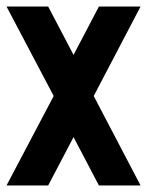

<svg xmlns="http://www.w3.org/2000/svg" viewBox="-20 -570 452 590"><path d="M0 0 145 -275 0 -550H128L234 -348H178L284 -550H412L268 -275L412 0H284L178 -202H234L128 0Z"/></svg>

Font: Mohave Light
Style: Bold
Weight: 700
Version: Version 2.003